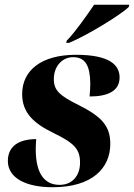

<svg xmlns="http://www.w3.org/2000/svg" viewBox="-20 -776 563 806"><path d="M260 -605 258 -596H270C351 -630 488 -715 520 -746L523 -756H375C345 -712 297 -643 260 -605ZM201 10C367 10 443 -70 443 -172C443 -247 407 -286 312 -334C229 -375 206 -397 206 -444C206 -499 242 -536 287 -536C339 -536 358 -499 359 -426C359 -410 358 -391 356 -371C433 -371 482 -394 482 -451C482 -502 442 -546 299 -546C154 -546 73 -481 73 -381C73 -303 121 -258 206 -217C292 -175 316 -150 316 -93C316 -39 284 0 230 0C172 0 130 -40 130 -150C130 -163 131 -177 132 -192C60 -192 13 -163 13 -100C13 -31 85 10 201 10Z"/></svg>

Font: Noto Serif Display SemiCondensed ExtraBold
Style: Italic
Weight: 800
Width: 4
Italic angle: -12°
Designer: Monotype Design Team
Foundry: Monotype Imaging Inc.
Version: Version 2.009